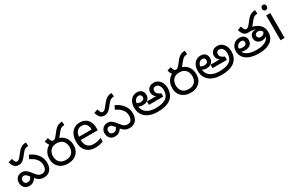

<svg xmlns="http://www.w3.org/2000/svg" viewBox="172 -2156 5424 3587"><g transform="rotate(-30 2884.0 -362.5)"><path d="M197 -425Q168 -425 141.5 -436Q115 -447 93 -477.5Q71 -508 55 -564L138 -591Q153 -536 167 -518Q181 -500 203 -500Q223 -500 240.5 -512.5Q258 -525 290 -565L321 -605Q355 -649 383.5 -675Q412 -701 444 -713Q476 -725 520 -725L526 -648Q491 -646 467.5 -637Q444 -628 424.5 -608.5Q405 -589 379 -556L356 -526Q328 -490 303 -468Q278 -446 252.5 -435.5Q227 -425 197 -425ZM485 12Q437 12 401.5 -6Q366 -24 336 -56Q306 -88 273 -131Q244 -171 223 -189Q202 -207 172 -207Q144 -207 125.5 -189Q107 -171 107 -136Q107 -105 126.5 -84Q146 -63 180 -63Q214 -63 236.5 -83Q259 -103 275 -141L328 -81Q309 -54 288 -33Q267 -12 240.5 0Q214 12 175 12Q122 12 90 -10Q58 -32 43.5 -66.5Q29 -101 29 -138Q29 -182 48 -214Q67 -246 99 -264Q131 -282 170 -282Q206 -282 234 -269.5Q262 -257 289 -230.5Q316 -204 348 -161Q375 -126 396 -105Q417 -84 439 -75.5Q461 -67 490 -67Q540 -67 566.5 -99.5Q593 -132 593 -193Q593 -251 570 -294.5Q547 -338 507 -369.5Q467 -401 417 -423L455 -500Q517 -474 567 -430Q617 -386 646.5 -327.5Q676 -269 676 -198Q676 -132 653.5 -85Q631 -38 588.5 -13Q546 12 485 12Z M976 -425Q947 -425 920.5 -436Q894 -447 872 -477.5Q850 -508 834 -564L917 -591Q932 -536 946 -518Q960 -500 982 -500Q1002 -500 1019.5 -512.5Q1037 -525 1069 -565L1100 -605Q1134 -649 1162.5 -675Q1191 -701 1223 -713Q1255 -725 1299 -725L1305 -648Q1270 -646 1246.5 -637Q1223 -628 1203.5 -608.5Q1184 -589 1158 -556L1135 -526Q1107 -490 1082 -468Q1057 -446 1031.5 -435.5Q1006 -425 976 -425ZM746 -236Q746 -314 779 -373.5Q812 -433 870.5 -466.5Q929 -500 1007 -500Q1086 -500 1144.5 -467.5Q1203 -435 1236 -376Q1269 -317 1269 -237Q1269 -163 1237 -106.5Q1205 -50 1146 -19Q1087 12 1007 12Q928 12 869.5 -19Q811 -50 778.5 -105.5Q746 -161 746 -236ZM829 -248Q829 -167 874 -117Q919 -67 1007 -67Q1067 -67 1106.5 -89.5Q1146 -112 1166 -152Q1186 -192 1186 -242Q1186 -293 1166.5 -334.5Q1147 -376 1107.5 -400.5Q1068 -425 1007 -425Q946 -425 906.5 -400.5Q867 -376 848 -336Q829 -296 829 -248Z M1576 -546Q1645 -546 1694.5 -516Q1744 -486 1770.5 -431.5Q1797 -377 1797 -304V-251H1430Q1432 -160 1476.5 -112.5Q1521 -65 1601 -65Q1652 -65 1691.5 -74.5Q1731 -84 1773 -102V-25Q1732 -7 1692 1.5Q1652 10 1597 10Q1521 10 1462.5 -21Q1404 -52 1371.5 -113.5Q1339 -175 1339 -264Q1339 -352 1368.5 -415Q1398 -478 1451.5 -512Q1505 -546 1576 -546ZM1575 -474Q1512 -474 1475.5 -433.5Q1439 -393 1432 -321H1705Q1705 -367 1691 -401Q1677 -435 1648.5 -454.5Q1620 -474 1575 -474Z M2045 -425Q2016 -425 1989.5 -436Q1963 -447 1941 -477.5Q1919 -508 1903 -564L1986 -591Q2001 -536 2015 -518Q2029 -500 2051 -500Q2071 -500 2088.5 -512.5Q2106 -525 2138 -565L2169 -605Q2203 -649 2231.5 -675Q2260 -701 2292 -713Q2324 -725 2368 -725L2374 -648Q2339 -646 2315.5 -637Q2292 -628 2272.5 -608.5Q2253 -589 2227 -556L2204 -526Q2176 -490 2151 -468Q2126 -446 2100.5 -435.5Q2075 -425 2045 -425ZM2333 12Q2285 12 2249.5 -6Q2214 -24 2184 -56Q2154 -88 2121 -131Q2092 -171 2071 -189Q2050 -207 2020 -207Q1992 -207 1973.5 -189Q1955 -171 1955 -136Q1955 -105 1974.5 -84Q1994 -63 2028 -63Q2062 -63 2084.5 -83Q2107 -103 2123 -141L2176 -81Q2157 -54 2136 -33Q2115 -12 2088.5 0Q2062 12 2023 12Q1970 12 1938 -10Q1906 -32 1891.5 -66.5Q1877 -101 1877 -138Q1877 -182 1896 -214Q1915 -246 1947 -264Q1979 -282 2018 -282Q2054 -282 2082 -269.5Q2110 -257 2137 -230.5Q2164 -204 2196 -161Q2223 -126 2244 -105Q2265 -84 2287 -75.5Q2309 -67 2338 -67Q2388 -67 2414.5 -99.5Q2441 -132 2441 -193Q2441 -251 2418 -294.5Q2395 -338 2355 -369.5Q2315 -401 2265 -423L2303 -500Q2365 -474 2415 -430Q2465 -386 2494.5 -327.5Q2524 -269 2524 -198Q2524 -132 2501.5 -85Q2479 -38 2436.5 -13Q2394 12 2333 12Z M2949 12Q2859 12 2792.5 -9.5Q2726 -31 2682 -70Q2638 -109 2616.5 -161Q2595 -213 2595 -273Q2595 -345 2620 -396Q2645 -447 2687.5 -473.5Q2730 -500 2784 -500Q2824 -500 2853.5 -484.5Q2883 -469 2899.5 -440.5Q2916 -412 2916 -373Q2916 -333 2899 -301.5Q2882 -270 2848 -252.5Q2814 -235 2761 -235Q2711 -235 2674 -258Q2637 -281 2617 -304L2641 -366Q2649 -355 2663.5 -340.5Q2678 -326 2701 -315.5Q2724 -305 2756 -305Q2796 -305 2816.5 -322Q2837 -339 2837 -369Q2837 -398 2821 -413.5Q2805 -429 2779 -429Q2732 -429 2703 -390Q2674 -351 2674 -280V-271Q2674 -220 2701.5 -173Q2729 -126 2789.5 -96.5Q2850 -67 2949 -67Q3097 -67 3169 -119.5Q3241 -172 3241 -285Q3241 -322 3230 -353.5Q3219 -385 3196.5 -405Q3174 -425 3139 -425Q3116 -425 3096.5 -409.5Q3077 -394 3077 -360Q3077 -321 3103 -295.5Q3129 -270 3171 -256V-184H2862V-258H3081L3072 -251Q3037 -268 3017.5 -300Q2998 -332 2998 -374Q2998 -404 3013 -433Q3028 -462 3060.5 -481Q3093 -500 3143 -500Q3195 -500 3235.5 -472Q3276 -444 3300 -395.5Q3324 -347 3324 -284Q3324 -209 3298.5 -153Q3273 -97 3224.5 -60.5Q3176 -24 3106.5 -6Q3037 12 2949 12Z M3624 -425Q3595 -425 3568.5 -436Q3542 -447 3520 -477.5Q3498 -508 3482 -564L3565 -591Q3580 -536 3594 -518Q3608 -500 3630 -500Q3650 -500 3667.5 -512.5Q3685 -525 3717 -565L3748 -605Q3782 -649 3810.5 -675Q3839 -701 3871 -713Q3903 -725 3947 -725L3953 -648Q3918 -646 3894.5 -637Q3871 -628 3851.5 -608.5Q3832 -589 3806 -556L3783 -526Q3755 -490 3730 -468Q3705 -446 3679.5 -435.5Q3654 -425 3624 -425ZM3394 -236Q3394 -314 3427 -373.5Q3460 -433 3518.5 -466.5Q3577 -500 3655 -500Q3734 -500 3792.5 -467.5Q3851 -435 3884 -376Q3917 -317 3917 -237Q3917 -163 3885 -106.5Q3853 -50 3794 -19Q3735 12 3655 12Q3576 12 3517.5 -19Q3459 -50 3426.5 -105.5Q3394 -161 3394 -236ZM3477 -248Q3477 -167 3522 -117Q3567 -67 3655 -67Q3715 -67 3754.5 -89.5Q3794 -112 3814 -152Q3834 -192 3834 -242Q3834 -293 3814.5 -334.5Q3795 -376 3755.5 -400.5Q3716 -425 3655 -425Q3594 -425 3554.5 -400.5Q3515 -376 3496 -336Q3477 -296 3477 -248Z M4322 12Q4232 12 4165.5 -9.5Q4099 -31 4055 -70Q4011 -109 3989.5 -161Q3968 -213 3968 -273Q3968 -345 3993 -396Q4018 -447 4060.5 -473.5Q4103 -500 4157 -500Q4197 -500 4226.5 -484.5Q4256 -469 4272.5 -440.5Q4289 -412 4289 -373Q4289 -333 4272 -301.5Q4255 -270 4221 -252.5Q4187 -235 4134 -235Q4084 -235 4047 -258Q4010 -281 3990 -304L4014 -366Q4022 -355 4036.5 -340.5Q4051 -326 4074 -315.5Q4097 -305 4129 -305Q4169 -305 4189.5 -322Q4210 -339 4210 -369Q4210 -398 4194 -413.5Q4178 -429 4152 -429Q4105 -429 4076 -390Q4047 -351 4047 -280V-271Q4047 -220 4074.5 -173Q4102 -126 4162.5 -96.5Q4223 -67 4322 -67Q4470 -67 4542 -119.5Q4614 -172 4614 -285Q4614 -322 4603 -353.5Q4592 -385 4569.5 -405Q4547 -425 4512 -425Q4489 -425 4469.5 -409.5Q4450 -394 4450 -360Q4450 -321 4476 -295.5Q4502 -270 4544 -256V-184H4235V-258H4454L4445 -251Q4410 -268 4390.5 -300Q4371 -332 4371 -374Q4371 -404 4386 -433Q4401 -462 4433.5 -481Q4466 -500 4516 -500Q4568 -500 4608.5 -472Q4649 -444 4673 -395.5Q4697 -347 4697 -284Q4697 -209 4671.5 -153Q4646 -97 4597.5 -60.5Q4549 -24 4479.5 -6Q4410 12 4322 12Z M5126 12Q5005 12 4925.5 -20.5Q4846 -53 4807 -109.5Q4768 -166 4768 -237Q4768 -293 4791.5 -335.5Q4815 -378 4856 -401.5Q4897 -425 4950 -425Q4992 -425 5022 -409.5Q5052 -394 5068 -366Q5084 -338 5084 -301Q5084 -240 5042.5 -203.5Q5001 -167 4926 -167Q4904 -167 4884 -171.5Q4864 -176 4847 -183Q4830 -190 4815 -199L4822 -270Q4842 -255 4864.5 -246Q4887 -237 4914 -237Q4963 -237 4983.5 -255Q5004 -273 5004 -301Q5004 -327 4988.5 -340.5Q4973 -354 4945 -354Q4915 -354 4891.5 -340Q4868 -326 4854 -302Q4840 -278 4840 -246V-241Q4840 -198 4860.5 -165.5Q4881 -133 4918 -111Q4955 -89 5006.5 -78Q5058 -67 5121 -67Q5204 -67 5258.5 -84Q5313 -101 5344 -128Q5375 -155 5387.5 -186Q5400 -217 5400 -246V-290Q5391 -317 5367 -335.5Q5343 -354 5308 -354Q5283 -354 5262.5 -339.5Q5242 -325 5242 -293Q5242 -271 5258 -254Q5274 -237 5308 -237Q5334 -237 5353 -246.5Q5372 -256 5383.5 -273.5Q5395 -291 5400 -314L5416 -224Q5401 -206 5383.5 -193Q5366 -180 5344.5 -173.5Q5323 -167 5295 -167Q5257 -167 5227 -182Q5197 -197 5180 -224.5Q5163 -252 5163 -290Q5163 -346 5198.5 -377.5Q5234 -409 5293 -409Q5299 -409 5306.5 -408Q5314 -407 5323 -405Q5332 -403 5340 -400L5328 -399Q5308 -409 5277 -415Q5246 -421 5214.5 -424.5Q5183 -428 5161 -428L5181 -496Q5258 -489 5314 -467.5Q5370 -446 5405.5 -413Q5441 -380 5458 -337.5Q5475 -295 5475 -245Q5475 -190 5454.5 -143Q5434 -96 5391.5 -61.5Q5349 -27 5283 -7.5Q5217 12 5126 12ZM5141 -425Q5112 -425 5085.5 -436Q5059 -447 5037 -477.5Q5015 -508 4999 -564L5082 -591Q5097 -536 5111 -518Q5125 -500 5147 -500Q5167 -500 5184.5 -512.5Q5202 -525 5234 -565L5265 -605Q5299 -649 5327.5 -675Q5356 -701 5388 -713Q5420 -725 5464 -725L5470 -648Q5435 -646 5411.5 -637Q5388 -628 5368.5 -608.5Q5349 -589 5323 -556L5300 -526Q5272 -490 5247 -468Q5222 -446 5196.5 -435.5Q5171 -425 5141 -425Z M5683 -536V0H5595V-536ZM5640 -737Q5660 -737 5675.5 -723.5Q5691 -710 5691 -681Q5691 -653 5675.5 -639Q5660 -625 5640 -625Q5618 -625 5603 -639Q5588 -653 5588 -681Q5588 -710 5603 -723.5Q5618 -737 5640 -737Z"/></g></svg>

Font: ltelugu05
Style: Book
Weight: 400
Designer: Jelle Bosma - Monotype Design Team
Foundry: Monotype Imaging Inc.
Version: Version 2.003